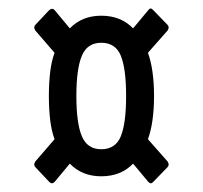

<svg xmlns="http://www.w3.org/2000/svg" viewBox="-20 -534 465 440"><path d="M105 -117Q99 -111 93 -117L61 -151Q56 -156 61 -164L105 -215Q98 -234 95 -259Q92 -284 92 -314Q92 -344 95 -369Q98 -394 105 -413L61 -464Q56 -472 61 -477L92 -510Q99 -517 105 -511L140 -469Q168 -498 212 -498Q257 -498 285 -469L320 -511Q325 -518 331 -511L364 -477Q369 -472 364 -464L319 -413Q326 -394 329.5 -369Q333 -344 333 -314Q333 -284 329.5 -259Q326 -234 319 -215L364 -164Q369 -156 364 -151L331 -117Q326 -111 320 -117L285 -159Q257 -130 212 -130Q168 -130 140 -159ZM212 -192Q245 -192 257 -222Q269 -252 269 -314Q269 -376 257 -406Q245 -436 212 -436Q180 -436 167.5 -406Q155 -376 155 -314Q155 -252 167.5 -222Q180 -192 212 -192Z"/></svg>

Font: Sofia Sans Extra Condensed Medium
Style: Regular
Weight: 500
Version: Version 4.100